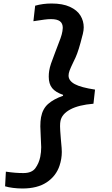

<svg xmlns="http://www.w3.org/2000/svg" viewBox="-20 -872 640 1095"><path d="M9 190.5 13.5 107Q45 111.5 67 113.2Q89 115 113.5 115Q161.5 115 181.8 87Q202 59 209.5 23Q215 -4.5 215 -33Q215 -51.5 212.5 -90Q210 -131 210 -151.5Q210 -181.5 214 -203Q223 -251.5 254.5 -279.2Q286 -307 339 -325.5L340 -331Q297 -345.5 277.5 -369.5Q258 -393.5 258 -434.5Q258 -453 260.5 -468Q263.5 -487.5 271.2 -510Q279 -532.5 296 -577L305 -600.5Q317.5 -632 325.2 -653.8Q333 -675.5 336 -694Q338 -708 338 -713Q338 -739 321.5 -751Q305 -763 271 -763Q253.5 -763 233 -760.2Q212.5 -757.5 170.5 -751L180.5 -839.5Q224.5 -852 274 -852Q337.5 -852 378.8 -833Q420 -814 438.8 -783.2Q457.5 -752.5 457.5 -716Q457.5 -699.5 452.5 -678.5L449.5 -667.5Q428.5 -582.5 411 -544.5Q404 -528.5 396.5 -514Q383 -486 377 -470Q371 -454 371 -441Q371 -411.5 406.5 -392.2Q442 -373 522 -361L513 -280.5Q428.5 -273.5 380.8 -247.8Q333 -222 325 -182.5Q322.5 -171.5 322.5 -151.5Q322.5 -134.5 327 -79.5L328.5 -63Q332.5 -23 332.5 -5.5Q332.5 34 319.5 73Q299.5 132.5 246.2 167.8Q193 203 108 203Q80.5 203 53.5 199.5Q26.5 196 9 190.5Z"/></svg>

Font: JuliaMono Black
Style: Italic
Weight: 900
Italic angle: -9°
Monospace: yes
Designer: cormullion
Foundry: corm
Version: Version 0.057; ttfautohint (v1.8.4)